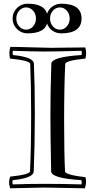

<svg xmlns="http://www.w3.org/2000/svg" viewBox="-20 -992 507 1036"><path d="M256 -67Q252 -271 252 -375Q252 -495 257 -648Q258 -685 420 -695Q423 -704 420 -718Q292 -714 220 -714Q160 -714 50 -718Q46 -709 50 -695Q162 -684 163 -648Q168 -533 168 -375Q168 -220 162 -67Q161 -31 49 -20Q45 -12 49 3Q132 0 219 0Q323 0 419 3Q423 -5 419 -20Q257 -30 256 -67ZM34 -676Q26 -708 36 -739Q79 -739 152.5 -736.5Q226 -734 255 -734Q276 -734 336 -735Q396 -736 440 -736Q449 -708 441 -676Q333 -665 332 -647Q326 -525 326 -339Q326 -159 331 -68Q331 -65 333.5 -62Q336 -59 340.5 -57Q345 -55 350 -53Q355 -51 363.5 -49Q372 -47 378 -45.5Q384 -44 394 -42.5Q404 -41 410 -40Q416 -39 426.5 -38Q437 -37 441 -36Q449 -9 438 24Q258 20 219 20Q193 20 35 24Q23 -10 35 -39Q141 -50 142 -68Q148 -190 148 -375Q148 -532 143 -647Q142 -665 34 -676ZM83.5 -934.5Q68 -917 68 -892Q68 -867 83.5 -849.5Q99 -832 121 -832Q143 -832 158.5 -849.5Q174 -867 174 -892Q174 -917 158.5 -934.5Q143 -952 121 -952Q99 -952 83.5 -934.5ZM265.5 -934.5Q250 -917 250 -892Q250 -867 265.5 -849.5Q281 -832 303 -832Q325 -832 340.5 -849.5Q356 -867 356 -892Q356 -917 340.5 -934.5Q325 -952 303 -952Q281 -952 265.5 -934.5ZM310 -972Q420 -972 420 -892Q420 -812 310 -812Q284 -812 263 -826.5Q242 -841 234 -865Q219 -812 128 -812Q95 -812 71.5 -835.5Q48 -859 48 -892Q48 -925 71.5 -948.5Q95 -972 128 -972Q219 -972 234 -918Q242 -942 263 -957Q284 -972 310 -972Z"/></svg>

Font: Jacques Francois Shadow
Style: Regular
Weight: 400
Designer: Alexei Vanyashin, Nikita Kanarev (i@xarsok.ru)
Foundry: Cyreal (www.cyreal.org)
Version: Version 1.003